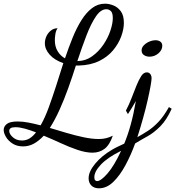

<svg xmlns="http://www.w3.org/2000/svg" viewBox="-91 -740 950 1040"><path d="M410 87Q374 87 329.5 72Q285 57 238.5 35.5Q192 14 146 -5Q121 22 93.5 37.5Q66 53 34 53Q1 53 -22.5 38Q-46 23 -58.5 2Q-71 -19 -71 -36Q-71 -55 -54 -68.5Q-37 -82 5 -82Q32 -82 63.5 -76Q95 -70 129 -61Q153 -103 173 -158Q193 -213 213 -275Q233 -337 252 -398Q205 -414 178.5 -443.5Q152 -473 152 -506Q152 -524 160 -542.5Q168 -561 184 -574Q200 -587 221 -587Q212 -575 209 -555.5Q206 -536 206 -523Q206 -487 221.5 -462Q237 -437 261 -424Q281 -483 302.5 -536Q324 -589 350 -630.5Q376 -672 407.5 -696Q439 -720 478 -720Q499 -720 522.5 -711Q546 -702 563 -679.5Q580 -657 580 -616Q580 -582 565.5 -542.5Q551 -503 521.5 -467.5Q492 -432 446 -409.5Q400 -387 336 -385Q335 -385 331.5 -385Q328 -385 320 -385Q301 -325 279 -263.5Q257 -202 232 -146.5Q207 -91 179 -47Q222 -34 269.5 -20Q317 -6 362 3.5Q407 13 444 13Q466 13 484 8.5Q502 4 520 -5Q503 45 475.5 66Q448 87 410 87ZM28 21Q51 21 69.5 9.5Q88 -2 104 -23Q73 -35 44 -43Q15 -51 -7 -51Q-26 -51 -33.5 -45.5Q-41 -40 -41 -31Q-41 -14 -21.5 3.5Q-2 21 28 21ZM328 -409Q373 -410 408.5 -435.5Q444 -461 469 -498Q494 -535 507 -574Q520 -613 520 -642Q520 -670 509.5 -680Q499 -690 485 -690Q455 -690 428.5 -651Q402 -612 377.5 -548.5Q353 -485 328 -409ZM445 280Q419 280 404 265Q389 250 389 226Q389 189 425 146Q461 103 516 71Q531 62 547 54.5Q563 47 582 38Q601 -7 617 -65Q633 -123 645 -193Q633 -171 621.5 -153Q610 -135 602 -122L591 -141Q608 -173 621.5 -208.5Q635 -244 648 -276Q661 -308 674 -328Q687 -348 704 -348Q716 -348 723 -339Q730 -330 730 -316Q730 -305 724.5 -274Q719 -243 709 -198.5Q699 -154 684.5 -102Q670 -50 653 3Q682 -13 710.5 -31.5Q739 -50 767.5 -80Q796 -110 824 -160L839 -151Q812 -91 777.5 -56Q743 -21 707.5 -1.5Q672 18 641 37Q619 98 589 154Q559 210 523 245Q487 280 445 280ZM435 241Q455 241 491 200Q527 159 565 77Q492 113 456 151Q420 189 420 220Q420 232 424.5 236.5Q429 241 435 241ZM719 -433Q702 -433 689 -441.5Q676 -450 676 -467Q676 -482 688 -494.5Q700 -507 717.5 -514.5Q735 -522 752 -522Q767 -522 777.5 -514.5Q788 -507 788 -492Q788 -469 767 -451Q746 -433 719 -433Z"/></svg>

Font: Dancing Script Medium
Style: Regular
Weight: 500
Designer: Pablo Impallari
Foundry: Pablo Impallari
Version: Version 2.000